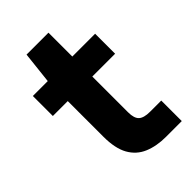

<svg xmlns="http://www.w3.org/2000/svg" viewBox="-196 -703 774 774"><g transform="rotate(-45 191.0 -316.0)"><path d="M274 0Q221 0 180.5 -17Q140 -34 118 -73Q96 -112 96 -179V-382H11V-496H96L111 -632H236V-496H366V-382H236V-178Q236 -144 250.5 -130.5Q265 -117 300 -117H364V0Z"/></g></svg>

Font: DM Sans 9pt 36pt ExtraBold
Style: Regular
Weight: 800
Version: Version 4.004;gftools[0.9.30]